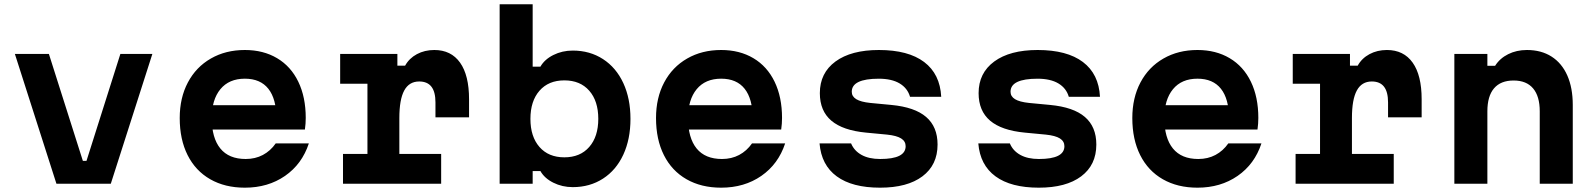

<svg xmlns="http://www.w3.org/2000/svg" viewBox="-20 -868 7540 907"><path d="M211 -613.1 371.4 -108.2H388.6L548.6 -613.1H699.7L503.4 0H246.6L50.3 -613.1Z M1333.7 -371.2 1285.5 -310.3Q1285.5 -400.7 1247.8 -448.5Q1210.1 -496.3 1136.7 -496.3Q1061.9 -496.3 1021.1 -446.7Q980.3 -397.1 980.3 -310.3Q980.3 -216.4 1020.8 -166.6Q1061.2 -116.9 1140.7 -116.9Q1185.8 -116.9 1221.8 -136Q1257.7 -155.1 1282.5 -190.6H1439Q1406.8 -92.7 1326.4 -37Q1246 18.6 1136.7 18.6Q1042.8 18.6 973.2 -21.2Q903.6 -61 866.3 -135.1Q829 -209.3 829 -310.3Q829 -405.9 867.6 -478.7Q906.2 -551.5 976.2 -591.6Q1046.1 -631.8 1136.7 -631.8Q1223.9 -631.8 1289 -593.1Q1354.1 -554.5 1389.2 -481.9Q1424.3 -409.2 1424.3 -310.9Q1424.3 -283.5 1420.3 -256.1H954.7V-371.2Z M1857.2 -613.1V-557.9H1893.8Q1912.8 -592.5 1949.4 -612.2Q1986 -631.8 2031.7 -631.8Q2111 -631.8 2153.4 -572Q2195.8 -512.3 2195.8 -399V-313.7H2037.1V-384.3Q2037.1 -434 2018 -458.5Q1998.9 -483.1 1960.2 -483.1Q1912.7 -483.1 1889.6 -440.5Q1866.5 -397.9 1866.5 -310.8V-140.8H2064V0H1600.3V-140.8H1715.8V-472.3H1586.9V-613.1Z M2532.9 -60H2496.3V0H2340.3V-848H2496.3V-553.1H2532.9Q2552.1 -587.1 2593.9 -608.1Q2635.7 -629.1 2685.7 -629.1Q2766.5 -629.1 2828.6 -588.8Q2890.7 -548.5 2924.5 -475.5Q2958.3 -402.5 2958.3 -306.5Q2958.3 -210.4 2924.5 -137.4Q2890.7 -64.3 2828.6 -24.2Q2766.5 16 2685.7 16Q2635.9 16 2593.9 -5Q2551.9 -26 2532.9 -60ZM2806.3 -306.7Q2806.3 -390.8 2763.5 -439.6Q2720.8 -488.3 2646 -488.3Q2571.2 -488.3 2528.5 -439.4Q2485.7 -390.5 2485.7 -306.5Q2485.7 -222.4 2528.5 -173.6Q2571.2 -124.8 2646 -124.8Q2720.8 -124.8 2763.5 -173.7Q2806.3 -222.6 2806.3 -306.7Z M3583.7 -371.2 3535.5 -310.3Q3535.5 -400.7 3497.8 -448.5Q3460.1 -496.3 3386.7 -496.3Q3311.9 -496.3 3271.1 -446.7Q3230.3 -397.1 3230.3 -310.3Q3230.3 -216.4 3270.8 -166.6Q3311.2 -116.9 3390.7 -116.9Q3435.8 -116.9 3471.8 -136Q3507.7 -155.1 3532.5 -190.6H3689Q3656.8 -92.7 3576.4 -37Q3496 18.6 3386.7 18.6Q3292.8 18.6 3223.2 -21.2Q3153.6 -61 3116.3 -135.1Q3079 -209.3 3079 -310.3Q3079 -405.9 3117.6 -478.7Q3156.2 -551.5 3226.2 -591.6Q3296.1 -631.8 3386.7 -631.8Q3473.9 -631.8 3539 -593.1Q3604.1 -554.5 3639.2 -481.9Q3674.3 -409.2 3674.3 -310.9Q3674.3 -283.5 3670.3 -256.1H3204.7V-371.2Z M4137.9 -116.9Q4198.1 -116.9 4228.2 -132Q4258.2 -147.1 4258.2 -177.3Q4258.2 -200.6 4237 -214Q4215.7 -227.4 4170.5 -232.1L4071.4 -241.5Q3961.4 -251.9 3907.2 -298Q3852.9 -344.1 3852.9 -428Q3852.9 -523.2 3926.8 -577.5Q4000.8 -631.8 4132 -631.8Q4270.5 -631.8 4345.6 -575.1Q4420.7 -518.5 4426.3 -410.6H4279Q4267.3 -451.4 4229.9 -473.8Q4192.5 -496.2 4131.3 -496.2Q4067.8 -496.2 4035.7 -480.8Q4003.7 -465.4 4003.7 -434.6Q4003.7 -412.5 4024.9 -399.5Q4046.2 -386.4 4091.4 -381.7L4190.5 -372.3Q4301.1 -361.9 4355 -315.5Q4409 -269.1 4409 -185.2Q4409 -88.6 4337.5 -35Q4266.1 18.6 4137.3 18.6Q4005.7 18.6 3932.8 -34.9Q3859.8 -88.3 3851.5 -190.6H4000.5Q4014.9 -155.7 4049.8 -136.3Q4084.7 -116.9 4137.9 -116.9Z M4887.9 -116.9Q4948.1 -116.9 4978.2 -132Q5008.2 -147.1 5008.2 -177.3Q5008.2 -200.6 4987 -214Q4965.7 -227.4 4920.5 -232.1L4821.4 -241.5Q4711.4 -251.9 4657.2 -298Q4602.9 -344.1 4602.9 -428Q4602.9 -523.2 4676.8 -577.5Q4750.8 -631.8 4882 -631.8Q5020.5 -631.8 5095.6 -575.1Q5170.7 -518.5 5176.3 -410.6H5029Q5017.3 -451.4 4979.9 -473.8Q4942.5 -496.2 4881.3 -496.2Q4817.8 -496.2 4785.7 -480.8Q4753.7 -465.4 4753.7 -434.6Q4753.7 -412.5 4774.9 -399.5Q4796.2 -386.4 4841.4 -381.7L4940.5 -372.3Q5051.1 -361.9 5105 -315.5Q5159 -269.1 5159 -185.2Q5159 -88.6 5087.5 -35Q5016.1 18.6 4887.3 18.6Q4755.7 18.6 4682.8 -34.9Q4609.8 -88.3 4601.5 -190.6H4750.5Q4764.9 -155.7 4799.8 -136.3Q4834.7 -116.9 4887.9 -116.9Z M5833.7 -371.2 5785.5 -310.3Q5785.5 -400.7 5747.8 -448.5Q5710.1 -496.3 5636.7 -496.3Q5561.9 -496.3 5521.1 -446.7Q5480.3 -397.1 5480.3 -310.3Q5480.3 -216.4 5520.8 -166.6Q5561.2 -116.9 5640.7 -116.9Q5685.8 -116.9 5721.8 -136Q5757.7 -155.1 5782.5 -190.6H5939Q5906.8 -92.7 5826.4 -37Q5746 18.6 5636.7 18.6Q5542.8 18.6 5473.2 -21.2Q5403.6 -61 5366.3 -135.1Q5329 -209.3 5329 -310.3Q5329 -405.9 5367.6 -478.7Q5406.2 -551.5 5476.2 -591.6Q5546.1 -631.8 5636.7 -631.8Q5723.9 -631.8 5789 -593.1Q5854.1 -554.5 5889.2 -481.9Q5924.3 -409.2 5924.3 -310.9Q5924.3 -283.5 5920.3 -256.1H5454.7V-371.2Z M6357.2 -613.1V-557.9H6393.8Q6412.8 -592.5 6449.4 -612.2Q6486 -631.8 6531.7 -631.8Q6611 -631.8 6653.4 -572Q6695.8 -512.3 6695.8 -399V-313.7H6537.1V-384.3Q6537.1 -434 6518 -458.5Q6498.9 -483.1 6460.2 -483.1Q6412.7 -483.1 6389.6 -440.5Q6366.5 -397.9 6366.5 -310.8V-140.8H6564V0H6100.3V-140.8H6215.8V-472.3H6086.9V-613.1Z M6850.3 -613.1H7006.3V-557.3H7042.9Q7065.2 -592.5 7104.6 -612.1Q7143.9 -631.8 7193.2 -631.8Q7260.9 -631.8 7309.4 -600.8Q7358 -569.8 7383.9 -511.4Q7409.7 -452.9 7409.7 -372.1V0H7253.7V-342.1Q7253.7 -413.2 7222.3 -450.4Q7190.9 -487.7 7130.3 -487.7Q7069.2 -487.7 7037.7 -450.7Q7006.3 -413.8 7006.3 -342.1V0H6850.3Z"/></svg>

Font: Martian Mono sWd Rg
Style: Regular
Weight: 400
Width: 6
Monospace: yes
Designer: Roman Shamin
Foundry: Evil Martians
Version: Version 1.000